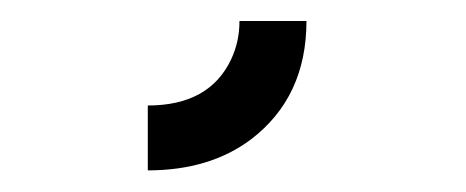

<svg xmlns="http://www.w3.org/2000/svg" viewBox="-20 -140 442 182"><path d="M120.1 21.5V-40Q178.7 -40 199.2 -84Q207 -100.6 207 -120.1H270.5Q270.5 -47.9 217.8 -7.8Q178.7 21.5 120.1 21.5Z"/></svg>

Font: Post No Bills Colombo SemiBold
Style: Regular
Weight: 600
Designer: Kosala Senevirathne, Siva Puranthara, Lasantha Premarathna, Tharique Azeez
Foundry: Mooniak
Version: Version 1.220 ; ttfautohint (v1.6)